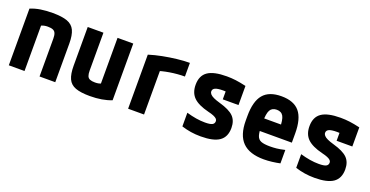

<svg xmlns="http://www.w3.org/2000/svg" viewBox="-28 -1052 3055 1585"><g transform="rotate(20 1500.0 -260.0)"><path d="M46 -498Q87 -515 134 -522.5Q181 -530 240 -530Q322 -530 368.5 -513Q415 -496 434.5 -454.5Q454 -413 454 -340V0H316V-332Q316 -362 309 -379Q302 -396 285.5 -403Q269 -410 240 -410Q224 -410 211 -407.5Q198 -405 181 -398Q164 -391 136 -376L184 -462V0H46Z M760 10Q680 10 634 -7Q588 -24 569 -65.5Q550 -107 550 -180V-520H688V-188Q688 -158 694.5 -141Q701 -124 717.5 -117Q734 -110 762 -110Q779 -110 792 -112.5Q805 -115 821.5 -122.5Q838 -130 864 -144L812 -58V-520H950V-22Q871 10 760 10Z M1094 -475Q1148 -492 1209.5 -504Q1271 -516 1332 -523Q1393 -530 1444 -530V-410Q1380 -410 1312.5 -399Q1245 -388 1199 -370L1234 -435V0H1094Z M1734 10Q1688 10 1647 3.5Q1606 -3 1565 -16V-136Q1610 -123 1650 -116.5Q1690 -110 1728 -110Q1773 -110 1791.5 -119.5Q1810 -129 1810 -151Q1810 -162 1801.5 -171Q1793 -180 1774 -188Q1755 -196 1725 -203Q1632 -226 1591 -266.5Q1550 -307 1550 -377Q1550 -457 1602.5 -493.5Q1655 -530 1769 -530Q1810 -530 1849 -525Q1888 -520 1940 -508V-340H1802V-480L1861 -405Q1830 -408 1812 -409Q1794 -410 1780 -410Q1733 -410 1711.5 -400.5Q1690 -391 1690 -370Q1690 -357 1700 -345.5Q1710 -334 1731.5 -324Q1753 -314 1788 -304Q1877 -279 1913.5 -242.5Q1950 -206 1950 -142Q1950 -63 1898 -26.5Q1846 10 1734 10Z M2288 10Q2162 10 2101 -51.5Q2040 -113 2040 -240V-280Q2040 -409 2090.5 -469.5Q2141 -530 2250 -530Q2359 -530 2409.5 -469.5Q2460 -409 2460 -280V-199H2108V-309H2350L2326 -274Q2326 -351 2309 -381.5Q2292 -412 2251 -412Q2210 -412 2193 -381.5Q2176 -351 2176 -274V-246Q2176 -188 2185.5 -158.5Q2195 -129 2221.5 -118.5Q2248 -108 2300 -108Q2329 -108 2358 -111Q2387 -114 2430 -124V-6Q2397 1 2360 5.5Q2323 10 2288 10Z M2734 10Q2688 10 2647 3.5Q2606 -3 2565 -16V-136Q2610 -123 2650 -116.5Q2690 -110 2728 -110Q2773 -110 2791.5 -119.5Q2810 -129 2810 -151Q2810 -162 2801.5 -171Q2793 -180 2774 -188Q2755 -196 2725 -203Q2632 -226 2591 -266.5Q2550 -307 2550 -377Q2550 -457 2602.5 -493.5Q2655 -530 2769 -530Q2810 -530 2849 -525Q2888 -520 2940 -508V-340H2802V-480L2861 -405Q2830 -408 2812 -409Q2794 -410 2780 -410Q2733 -410 2711.5 -400.5Q2690 -391 2690 -370Q2690 -357 2700 -345.5Q2710 -334 2731.5 -324Q2753 -314 2788 -304Q2877 -279 2913.5 -242.5Q2950 -206 2950 -142Q2950 -63 2898 -26.5Q2846 10 2734 10Z"/></g></svg>

Font: M PLUS 1 Code
Style: Bold
Weight: 700
Designer: Coji Morishita
Foundry: UNDERFOREST DESIGN
Version: Version 1.002